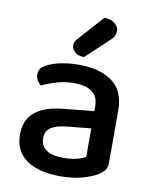

<svg xmlns="http://www.w3.org/2000/svg" viewBox="-82 -767 675 844"><g transform="rotate(10 255.5 -345.0)"><path d="M245 -67Q280 -67 306 -74Q332 -81 343 -89V-216L234 -205Q188 -200 165 -184.5Q142 -169 142 -137Q142 -104 167 -85.5Q192 -67 245 -67ZM243 -482Q336 -482 391 -441.5Q446 -401 446 -314V-81Q446 -58 435.5 -45.5Q425 -33 407 -22Q381 -7 340 4Q299 15 245 15Q148 15 93.5 -23Q39 -61 39 -135Q39 -201 81.5 -236Q124 -271 204 -279L343 -293V-315Q343 -359 314.5 -379Q286 -399 235 -399Q195 -399 158 -388Q121 -377 92 -363Q82 -371 75 -382.5Q68 -394 68 -408Q68 -425 76.5 -436Q85 -447 103 -455Q131 -469 167 -475.5Q203 -482 243 -482ZM316 -705Q346 -704 363 -689.5Q380 -675 380 -658Q380 -641 373 -630.5Q366 -620 349 -605L257 -519Q231 -519 216 -532.5Q201 -546 201 -562Q201 -572 205.5 -580Q210 -588 218 -596Z"/></g></svg>

Font: Baloo Bhaina 2 Medium
Style: Regular
Weight: 500
Designer: Yesha Goshar, Manish Minz, Shuchita Grover and Ek Type
Foundry: Ek Type
Version: Version 1.640;hotconv 1.0.111;makeotfexe 2.5.65597; ttfautoh